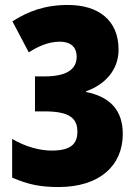

<svg xmlns="http://www.w3.org/2000/svg" viewBox="-20 -744 554 774"><path d="M216 10C381 10 475 -76 475 -204C475 -299 424 -354 327 -373V-376C406 -404 458 -464 458 -544C458 -663 376 -724 254 -724C160 -724 93 -698 30 -658L96 -533C131 -555 173 -576 221 -576C263 -576 289 -556 289 -515C289 -465 249 -436 160 -436H121V-295H159C258 -295 292 -269 292 -213C292 -162 263 -137 188 -137C141 -137 83 -152 29 -184V-28C93 0 144 10 216 10Z"/></svg>

Font: Noto Sans Devanagari Condensed Black
Style: Regular
Weight: 900
Width: 3
Designer: Jelle Bosma - Monotype Design Team
Foundry: Monotype Imaging Inc.
Version: Version 2.004